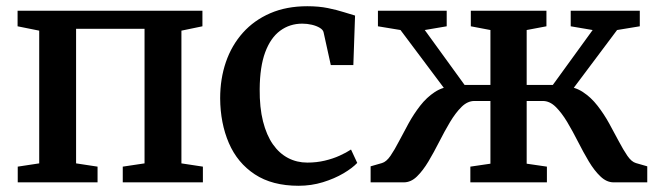

<svg xmlns="http://www.w3.org/2000/svg" viewBox="-20 -586 2112 617"><path d="M37 0V-50.5L106 -61V-487.5L36.5 -501.5V-551.5H630.5V-501.5L563 -487.5V-61L632 -50.5V0H374.5V-50.5L444.5 -61V-493.5H224.5V-61L293.5 -50.5V0Z M939.5 11Q854.5 11 798.8 -25.8Q743 -62.5 715.5 -126.2Q688 -190 687.5 -270Q687.5 -333 706 -386.8Q724.5 -440.5 760.5 -480.8Q796.5 -521 848.5 -543.5Q900.5 -566 967.5 -566Q1004.5 -566 1033.8 -560Q1063 -554 1084.8 -547Q1106.5 -540 1121 -536L1115.5 -377H1043L1020 -481.5Q1018.5 -490 1007.8 -496.5Q997 -503 982 -506.5Q967 -510 951.5 -510Q911 -510 880.2 -487.2Q849.5 -464.5 832.2 -418Q815 -371.5 814.5 -299.5Q814 -240.5 825.2 -196Q836.5 -151.5 857 -122.2Q877.5 -93 905.8 -78.2Q934 -63.5 967.5 -63.5Q997.5 -63.5 1023.8 -69.8Q1050 -76 1071.5 -85.8Q1093 -95.5 1108 -105.5L1128 -62.5Q1112.5 -46 1083.8 -29Q1055 -12 1017.8 -0.5Q980.5 11 939.5 11Z M1171 0V-51.5L1207.5 -62Q1221.5 -66 1234.8 -85.2Q1248 -104.5 1262.2 -132Q1276.5 -159.5 1293 -189.5Q1309.5 -219.5 1330.2 -246.2Q1351 -273 1377.2 -290.2Q1403.5 -307.5 1437 -309L1439 -260L1267 -489.5L1194.5 -501.5V-551.5H1415.5V-501.5L1345 -489.5L1473 -313H1556V-489.5L1493 -501.5V-551.5H1736V-501.5L1672.5 -489.5V-313H1756.5L1884.5 -489.5L1814 -501.5V-551.5H2036V-501.5L1963 -489.5L1791 -260L1793.5 -309Q1827 -307.5 1853.2 -290.2Q1879.5 -273 1900.2 -246.2Q1921 -219.5 1937.5 -189.5Q1954 -159.5 1968.5 -132Q1983 -104.5 1996.2 -85.2Q2009.5 -66 2023.5 -62L2060 -51.5V0H1952Q1929.5 0 1909.8 -18.8Q1890 -37.5 1872.2 -67.2Q1854.5 -97 1837.5 -130.5Q1820.5 -164 1802.8 -193.8Q1785 -223.5 1765.8 -242.5Q1746.5 -261.5 1724.5 -261.5H1672.5V-60L1737.5 -50.5V0H1491.5V-50.5L1556 -60V-261.5H1504.5Q1482.5 -261.5 1463.2 -242.5Q1444 -223.5 1426.2 -193.8Q1408.5 -164 1391.5 -130.5Q1374.5 -97 1356.8 -67.2Q1339 -37.5 1319.8 -18.8Q1300.5 0 1277.5 0Z"/></svg>

Font: Merriweather 28pt SemiBold
Style: Regular
Weight: 600
Version: Version 2.100